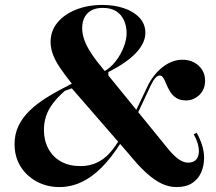

<svg xmlns="http://www.w3.org/2000/svg" viewBox="-20 -743 877 778"><path d="M221 15Q170 15 128.5 -7.5Q87 -30 63 -69Q39 -108 39 -159Q39 -199 54.5 -232Q70 -265 99.5 -294Q129 -323 172 -349.5Q215 -376 271 -404Q244 -438 224.5 -466.5Q205 -495 195 -521Q185 -547 185 -573Q185 -617 212 -650.5Q239 -684 287 -703.5Q335 -723 396 -723Q442 -723 481.5 -710Q521 -697 545 -671.5Q569 -646 569 -610Q569 -569 531.5 -529Q494 -489 419 -451V-431L401 -453Q428 -468 448.5 -494.5Q469 -521 481 -551.5Q493 -582 493 -608Q493 -638 482 -661.5Q471 -685 450 -698Q429 -711 397 -711Q356 -711 334.5 -689Q313 -667 313 -628Q313 -606 322 -580.5Q331 -555 351 -525Q371 -495 403 -457L665 -135Q688 -108 706.5 -96Q725 -84 742 -84Q764 -84 775 -96.5Q786 -109 786 -131Q786 -145 781 -162Q776 -179 765 -199L777 -205Q791 -180 799 -154Q807 -128 807 -104Q807 -71 795 -44Q783 -17 758.5 -1Q734 15 695 15Q665 15 636 1.5Q607 -12 574.5 -41Q542 -70 503 -118L271 -385L243 -375Q213 -349 194 -323.5Q175 -298 166.5 -272Q158 -246 158 -216Q158 -174 176 -140.5Q194 -107 227 -88.5Q260 -70 306 -70Q355 -70 393 -95.5Q431 -121 464 -178L472 -168Q433 -106 393 -65.5Q353 -25 310 -5Q267 15 221 15ZM735 -336Q710 -336 694.5 -346Q679 -356 669.5 -371.5Q660 -387 654 -402Q648 -417 642 -427Q636 -437 627 -437Q619 -437 610 -427.5Q601 -418 591 -397L537 -282L530 -293L582 -402Q607 -448 643.5 -474.5Q680 -501 719 -501Q746 -501 766.5 -490Q787 -479 799 -460Q811 -441 811 -416Q811 -396 804 -381Q797 -366 785.5 -356Q774 -346 761 -341Q748 -336 735 -336Z"/></svg>

Font: Kalnia Medium
Style: Regular
Weight: 500
Designer: Frida Medrano
Foundry: Frida Medrano
Version: Version 1.105